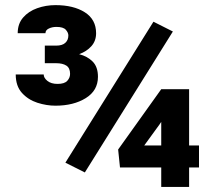

<svg xmlns="http://www.w3.org/2000/svg" viewBox="-20 -737 865 757"><path d="M661.6 -612.8 314.5 -57.1 237.8 -95.7 585 -651.4ZM764.6 -163.6V-76.7H725.6V0H615.7V-76.7H453.1L445.8 -147.5L615.7 -385.3H725.6V-163.6ZM548.8 -163.6H615.7V-256.3L608.4 -245.6ZM156.7 -487.8V-557.1H201.2Q225.6 -557.1 237.5 -568.1Q249.5 -579.1 249.5 -597.2Q249.5 -608.4 239.5 -619.6Q229.5 -630.9 202.6 -630.9Q185.5 -630.9 172.4 -624.5Q159.2 -618.2 159.2 -606H49.8Q49.8 -643.1 71 -667.7Q92.3 -692.4 126.5 -704.6Q160.6 -716.8 198.7 -716.8Q270 -716.8 314.5 -688.5Q358.9 -660.2 358.9 -606Q358.9 -575.7 340.3 -554.9Q321.8 -534.2 292 -523.4Q324.7 -515.1 345.5 -494.1Q366.2 -473.1 366.2 -434.1Q366.2 -379.9 318.1 -350.1Q270 -320.3 198.7 -320.3Q163.1 -320.3 127 -332Q90.8 -343.8 66.4 -370.8Q42 -397.9 42 -443.4H152.3Q152.3 -429.7 167 -418Q181.6 -406.2 207 -406.2Q234.4 -406.2 245.4 -418.5Q256.3 -430.7 256.3 -445.8Q256.3 -468.8 241.7 -478.3Q227.1 -487.8 201.2 -487.8Z"/></svg>

Font: Vazirmatn UI Black
Style: Regular
Weight: 900
Designer: Saber Rastikerdar
Foundry: Saber Rastikerdar
Version: Version 33.003